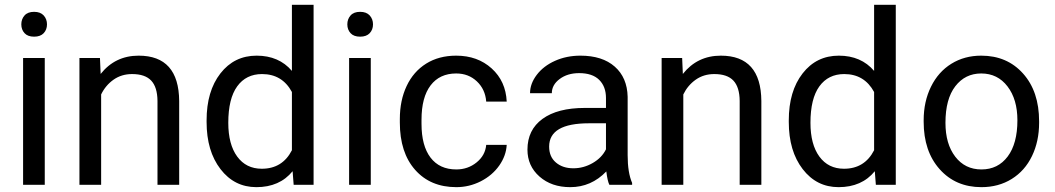

<svg xmlns="http://www.w3.org/2000/svg" viewBox="-20 -770 4394 800"><path d="M166.5 0H76.2V-528.3H166.5ZM68.8 -668.5Q68.8 -690.4 82.3 -705.6Q95.7 -720.7 122.1 -720.7Q148.4 -720.7 162.1 -705.6Q175.8 -690.4 175.8 -668.5Q175.8 -646.5 162.1 -631.8Q148.4 -617.2 122.1 -617.2Q95.7 -617.2 82.3 -631.8Q68.8 -646.5 68.8 -668.5Z M396.5 -528.3 399.4 -461.9Q460 -538.1 557.6 -538.1Q725.1 -538.1 726.6 -349.1V0H636.2V-349.6Q635.7 -406.7 610.1 -434.1Q584.5 -461.4 530.3 -461.4Q486.3 -461.4 453.1 -438Q419.9 -414.6 401.4 -376.5V0H311V-528.3Z M840.8 -268.6Q840.8 -390.1 898.4 -464.1Q956.1 -538.1 1049.3 -538.1Q1142.1 -538.1 1196.3 -474.6V-750H1286.6V0H1203.6L1199.2 -56.6Q1145 9.8 1048.3 9.8Q956.5 9.8 898.7 -65.4Q840.8 -140.6 840.8 -261.7ZM931.2 -258.3Q931.2 -168.5 968.3 -117.7Q1005.4 -66.9 1070.8 -66.9Q1156.7 -66.9 1196.3 -144V-386.7Q1155.8 -461.4 1071.8 -461.4Q1005.4 -461.4 968.3 -410.2Q931.2 -358.9 931.2 -258.3Z M1524.9 0H1434.6V-528.3H1524.9ZM1427.2 -668.5Q1427.2 -690.4 1440.7 -705.6Q1454.1 -720.7 1480.5 -720.7Q1506.8 -720.7 1520.5 -705.6Q1534.2 -690.4 1534.2 -668.5Q1534.2 -646.5 1520.5 -631.8Q1506.8 -617.2 1480.5 -617.2Q1454.1 -617.2 1440.7 -631.8Q1427.2 -646.5 1427.2 -668.5Z M1881.3 -64Q1929.7 -64 1965.8 -93.3Q2002 -122.6 2005.9 -166.5H2091.3Q2088.9 -121.1 2060.1 -80.1Q2031.2 -39.1 1983.2 -14.6Q1935.1 9.8 1881.3 9.8Q1773.4 9.8 1709.7 -62.3Q1646 -134.3 1646 -259.3V-274.4Q1646 -351.6 1674.3 -411.6Q1702.6 -471.7 1755.6 -504.9Q1808.6 -538.1 1880.9 -538.1Q1969.7 -538.1 2028.6 -484.9Q2087.4 -431.6 2091.3 -346.7H2005.9Q2002 -397.9 1967 -430.9Q1932.1 -463.9 1880.9 -463.9Q1812 -463.9 1774.2 -414.3Q1736.3 -364.7 1736.3 -271V-253.9Q1736.3 -162.6 1773.9 -113.3Q1811.5 -64 1881.3 -64Z M2519 0Q2511.2 -15.6 2506.3 -55.7Q2443.4 9.8 2356 9.8Q2277.8 9.8 2227.8 -34.4Q2177.7 -78.6 2177.7 -146.5Q2177.7 -229 2240.5 -274.7Q2303.2 -320.3 2417 -320.3H2504.9V-361.8Q2504.9 -409.2 2476.6 -437.3Q2448.2 -465.3 2393.1 -465.3Q2344.7 -465.3 2312 -440.9Q2279.3 -416.5 2279.3 -381.8H2188.5Q2188.5 -421.4 2216.6 -458.3Q2244.6 -495.1 2292.7 -516.6Q2340.8 -538.1 2398.4 -538.1Q2489.7 -538.1 2541.5 -492.4Q2593.3 -446.8 2595.2 -366.7V-123.5Q2595.2 -50.8 2613.8 -7.8V0ZM2369.1 -68.8Q2411.6 -68.8 2449.7 -90.8Q2487.8 -112.8 2504.9 -147.9V-256.3H2434.1Q2268.1 -256.3 2268.1 -159.2Q2268.1 -116.7 2296.4 -92.8Q2324.7 -68.8 2369.1 -68.8Z M2822.3 -528.3 2825.2 -461.9Q2885.7 -538.1 2983.4 -538.1Q3150.9 -538.1 3152.3 -349.1V0H3062V-349.6Q3061.5 -406.7 3035.9 -434.1Q3010.3 -461.4 2956.1 -461.4Q2912.1 -461.4 2878.9 -438Q2845.7 -414.6 2827.1 -376.5V0H2736.8V-528.3Z M3266.6 -268.6Q3266.6 -390.1 3324.2 -464.1Q3381.8 -538.1 3475.1 -538.1Q3567.9 -538.1 3622.1 -474.6V-750H3712.4V0H3629.4L3625 -56.6Q3570.8 9.8 3474.1 9.8Q3382.3 9.8 3324.5 -65.4Q3266.6 -140.6 3266.6 -261.7ZM3356.9 -258.3Q3356.9 -168.5 3394 -117.7Q3431.2 -66.9 3496.6 -66.9Q3582.5 -66.9 3622.1 -144V-386.7Q3581.5 -461.4 3497.6 -461.4Q3431.2 -461.4 3394 -410.2Q3356.9 -358.9 3356.9 -258.3Z M3828.6 -269Q3828.6 -346.7 3859.1 -408.7Q3889.6 -470.7 3944.1 -504.4Q3998.5 -538.1 4068.4 -538.1Q4176.3 -538.1 4242.9 -463.4Q4309.6 -388.7 4309.6 -264.6V-258.3Q4309.6 -181.2 4280 -119.9Q4250.5 -58.6 4195.6 -24.4Q4140.6 9.8 4069.3 9.8Q3961.9 9.8 3895.3 -64.9Q3828.6 -139.6 3828.6 -262.7ZM3919.4 -258.3Q3919.4 -170.4 3960.2 -117.2Q4001 -64 4069.3 -64Q4138.2 -64 4178.7 -117.9Q4219.2 -171.9 4219.2 -269Q4219.2 -356 4178 -409.9Q4136.7 -463.9 4068.4 -463.9Q4001.5 -463.9 3960.4 -410.6Q3919.4 -357.4 3919.4 -258.3Z"/></svg>

Font: Roboto-o
Style: o-Regular
Weight: 400
Designer: Google
Version: Version 2.134; 2016; ttfautohint (v1.6)